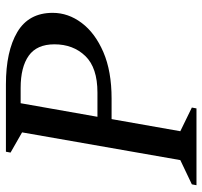

<svg xmlns="http://www.w3.org/2000/svg" viewBox="-38 -662 700 665"><g transform="rotate(-90 312.5 -330.0)"><path d="M3 0 6 -16 90 -56 186 -604 116 -644 119 -660H352Q467 -660 533.5 -620.5Q600 -581 600 -498Q600 -444 565 -397.5Q530 -351 464 -322.5Q398 -294 303 -294H232L190 -56L272 -16L269 0ZM287 -609 240 -343H324Q410 -343 450.5 -385Q491 -427 491 -492Q491 -553 451.5 -581Q412 -609 340 -609Z"/></g></svg>

Font: Spectral SC Medium
Style: Italic
Weight: 500
Italic angle: -10°
Designer: Jean-Baptiste Levee
Foundry: Production Type
Version: Version 2.001